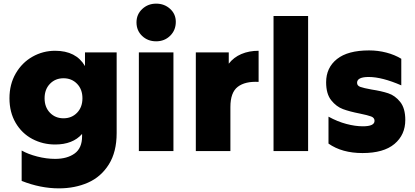

<svg xmlns="http://www.w3.org/2000/svg" viewBox="-20 -830 2278 1055"><path d="M283 43Q349 43 390 13.5Q431 -16 431 -81V-94Q380 -36 283 -36Q215 -36 157.5 -66.5Q100 -97 66 -155Q32 -213 32 -290Q32 -367 66.5 -426.5Q101 -486 158.5 -518.5Q216 -551 283 -551Q398 -551 447 -467V-542H621V-99Q621 5 578 73.5Q535 142 463.5 173.5Q392 205 304 205Q202 205 99 164V-3Q134 17 184.5 30Q235 43 283 43ZM433 -290Q433 -339 403.5 -369.5Q374 -400 329 -400Q284 -400 254.5 -369.5Q225 -339 225 -290Q225 -241 254.5 -210.5Q284 -180 329 -180Q374 -180 403.5 -210.5Q433 -241 433 -290Z M743 -542H933V0H743ZM730 -707Q730 -751 761.5 -780.5Q793 -810 838 -810Q883 -810 914.5 -781.5Q946 -753 946 -710Q946 -664 915 -633.5Q884 -603 838 -603Q792 -603 761 -632.5Q730 -662 730 -707Z M1056 -542H1237V-480Q1264 -515 1306 -533Q1348 -551 1401 -551V-380Q1327 -384 1286.5 -353Q1246 -322 1246 -242V0H1056Z M1483 -742H1673V0H1483Z M1785 -41V-189Q1834 -162 1883 -149Q1932 -136 1974 -136Q2038 -136 2038 -166Q2038 -183 2019.5 -190Q2001 -197 1957 -206Q1901 -217 1864.5 -230.5Q1828 -244 1800 -279Q1772 -314 1772 -378Q1772 -458 1831.5 -505.5Q1891 -553 2008 -553Q2057 -553 2103 -541Q2149 -529 2185 -507V-361Q2079 -407 2006 -407Q1942 -407 1942 -375Q1942 -359 1960 -352.5Q1978 -346 2022 -338Q2075 -330 2113 -317.5Q2151 -305 2179 -270Q2207 -235 2207 -171Q2207 -89 2147.5 -39Q2088 11 1972 11Q1859 11 1785 -41Z"/></svg>

Font: Chess Sans ExtraBold
Style: Regular
Weight: 800
Designer: Wolf Bōese
Foundry: Wolf Bōese
Version: Version 7.223